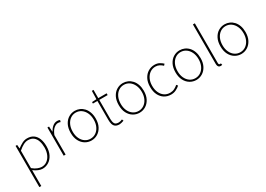

<svg xmlns="http://www.w3.org/2000/svg" viewBox="2 -1829 4303 3106"><g transform="rotate(-30 2153.5 -275.5)"><path d="M105 243V-527H135L141 -459H143Q182 -490 228.5 -515Q275 -540 324 -540Q396 -540 443 -506.5Q490 -473 513 -413Q536 -353 536 -271Q536 -182 503.5 -118Q471 -54 418 -20.5Q365 13 302 13Q265 13 224 -4.5Q183 -22 141 -53V46V243ZM305 -20Q361 -20 404.5 -52Q448 -84 473 -141Q498 -198 498 -271Q498 -338 480.5 -391.5Q463 -445 424.5 -476Q386 -507 321 -507Q281 -507 236 -483.5Q191 -460 141 -416V-91Q188 -52 231 -36Q274 -20 305 -20Z M700 0V-527H730L736 -428H738Q764 -476 802 -508Q840 -540 887 -540Q901 -540 913 -538Q925 -536 938 -529L929 -496Q916 -501 907 -503Q898 -505 882 -505Q847 -505 807 -473.5Q767 -442 736 -364V0Z M1216 13Q1153 13 1099.5 -19.5Q1046 -52 1014 -113.5Q982 -175 982 -262Q982 -351 1014 -413Q1046 -475 1099.5 -507.5Q1153 -540 1216 -540Q1263 -540 1305.5 -521.5Q1348 -503 1380.5 -467.5Q1413 -432 1431.5 -380Q1450 -328 1450 -262Q1450 -175 1417.5 -113.5Q1385 -52 1332 -19.5Q1279 13 1216 13ZM1216 -20Q1272 -20 1316.5 -50.5Q1361 -81 1387 -135.5Q1413 -190 1413 -262Q1413 -335 1387 -390Q1361 -445 1316.5 -476Q1272 -507 1216 -507Q1160 -507 1115.5 -476Q1071 -445 1045.5 -390Q1020 -335 1020 -262Q1020 -190 1045.5 -135.5Q1071 -81 1115.5 -50.5Q1160 -20 1216 -20Z M1739 13Q1690 13 1663 -6Q1636 -25 1625.5 -59.5Q1615 -94 1615 -140V-494H1531V-522L1615 -527L1619 -681H1650V-527H1806V-494H1650V-135Q1650 -84 1667 -52Q1684 -20 1742 -20Q1757 -20 1776 -25Q1795 -30 1809 -37L1821 -7Q1798 1 1775.5 7Q1753 13 1739 13Z M2114 13Q2051 13 1997.5 -19.5Q1944 -52 1912 -113.5Q1880 -175 1880 -262Q1880 -351 1912 -413Q1944 -475 1997.5 -507.5Q2051 -540 2114 -540Q2161 -540 2203.5 -521.5Q2246 -503 2278.5 -467.5Q2311 -432 2329.5 -380Q2348 -328 2348 -262Q2348 -175 2315.5 -113.5Q2283 -52 2230 -19.5Q2177 13 2114 13ZM2114 -20Q2170 -20 2214.5 -50.5Q2259 -81 2285 -135.5Q2311 -190 2311 -262Q2311 -335 2285 -390Q2259 -445 2214.5 -476Q2170 -507 2114 -507Q2058 -507 2013.5 -476Q1969 -445 1943.5 -390Q1918 -335 1918 -262Q1918 -190 1943.5 -135.5Q1969 -81 2013.5 -50.5Q2058 -20 2114 -20Z M2702 13Q2635 13 2581.5 -19.5Q2528 -52 2497 -113.5Q2466 -175 2466 -262Q2466 -351 2499 -413Q2532 -475 2586 -507.5Q2640 -540 2703 -540Q2757 -540 2794 -519.5Q2831 -499 2857 -474L2834 -448Q2808 -473 2776 -490Q2744 -507 2703 -507Q2647 -507 2602 -476Q2557 -445 2530.5 -390Q2504 -335 2504 -262Q2504 -190 2529 -135.5Q2554 -81 2598.5 -50.5Q2643 -20 2703 -20Q2747 -20 2784 -38.5Q2821 -57 2849 -83L2870 -57Q2837 -28 2795 -7.5Q2753 13 2702 13Z M3174 13Q3111 13 3057.5 -19.5Q3004 -52 2972 -113.5Q2940 -175 2940 -262Q2940 -351 2972 -413Q3004 -475 3057.5 -507.5Q3111 -540 3174 -540Q3221 -540 3263.5 -521.5Q3306 -503 3338.5 -467.5Q3371 -432 3389.5 -380Q3408 -328 3408 -262Q3408 -175 3375.5 -113.5Q3343 -52 3290 -19.5Q3237 13 3174 13ZM3174 -20Q3230 -20 3274.5 -50.5Q3319 -81 3345 -135.5Q3371 -190 3371 -262Q3371 -335 3345 -390Q3319 -445 3274.5 -476Q3230 -507 3174 -507Q3118 -507 3073.5 -476Q3029 -445 3003.5 -390Q2978 -335 2978 -262Q2978 -190 3003.5 -135.5Q3029 -81 3073.5 -50.5Q3118 -20 3174 -20Z M3626 13Q3609 13 3597 5.5Q3585 -2 3578.5 -18Q3572 -34 3572 -59V-794H3608V-53Q3608 -37 3614 -28.5Q3620 -20 3630 -20Q3633 -20 3637 -20.5Q3641 -21 3649 -22L3656 9Q3649 10 3643 11.5Q3637 13 3626 13Z M4014 13Q3951 13 3897.5 -19.5Q3844 -52 3812 -113.5Q3780 -175 3780 -262Q3780 -351 3812 -413Q3844 -475 3897.5 -507.5Q3951 -540 4014 -540Q4061 -540 4103.5 -521.5Q4146 -503 4178.5 -467.5Q4211 -432 4229.5 -380Q4248 -328 4248 -262Q4248 -175 4215.5 -113.5Q4183 -52 4130 -19.5Q4077 13 4014 13ZM4014 -20Q4070 -20 4114.5 -50.5Q4159 -81 4185 -135.5Q4211 -190 4211 -262Q4211 -335 4185 -390Q4159 -445 4114.5 -476Q4070 -507 4014 -507Q3958 -507 3913.5 -476Q3869 -445 3843.5 -390Q3818 -335 3818 -262Q3818 -190 3843.5 -135.5Q3869 -81 3913.5 -50.5Q3958 -20 4014 -20Z"/></g></svg>

Font: Noto Sans KR Thin
Style: Regular
Weight: 100
Designer: Ryoko NISHIZUKA 西塚涼子 (kana, bopomofo & ideographs); Paul D. Hunt (Latin, Greek & Cyrillic); Sandoll Communications 산돌커뮤니
Foundry: Adobe
Version: Version 2.004-H2;hotconv 1.0.118;makeotfexe 2.5.65603